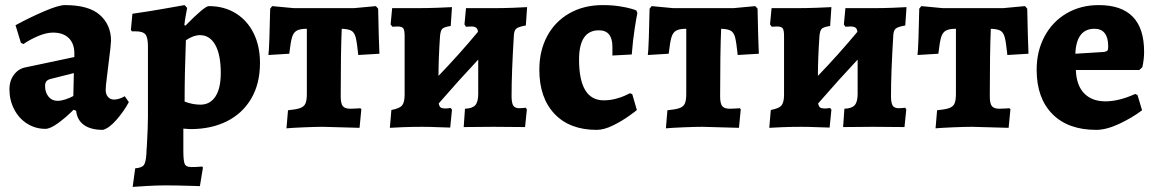

<svg xmlns="http://www.w3.org/2000/svg" viewBox="-20 -498 4539 754"><path d="M279 -63 269 -67Q238 -36 207.5 -14Q177 8 158 8Q119 8 86.5 -12.5Q54 -33 35.5 -69Q17 -105 17 -148Q17 -180 34 -203.5Q51 -227 78 -233L272 -274V-288Q272 -327 250 -348.5Q228 -370 188 -370Q162 -370 130 -356.5Q98 -343 72 -325L62 -330L41 -399Q96 -429 153 -453.5Q210 -478 235 -478Q329 -478 372.5 -439Q416 -400 416 -338Q416 -324 406 -246Q405 -234 400 -197Q395 -160 395 -145Q395 -128 404 -117.5Q413 -107 428 -107Q447 -107 470 -120L486 -97Q466 -60 437 -27Q408 6 384 12Q337 12 310 -7Q283 -26 279 -63ZM268 -121 270 -211 179 -188Q167 -185 162 -178.5Q157 -172 157 -160Q157 -135 170.5 -118.5Q184 -102 206 -102Q219 -102 236.5 -107.5Q254 -113 268 -121Z M511 163Q537 161 545 150Q553 139 555 105Q555 95 557 71Q561 -1 561 -42V-316Q561 -351 551 -363Q541 -375 512 -375H498L494 -381L500 -444Q564 -453 625.5 -464Q687 -475 705 -478L715 -467Q714 -461 710 -440Q706 -419 704 -400L708 -397Q783 -474 800 -474Q860 -474 905.5 -446Q951 -418 976 -367.5Q1001 -317 1001 -251Q1001 -170 967 -111.5Q933 -53 871.5 -22Q810 9 728 9Q719 9 711 8Q703 7 700 7V94Q700 132 705 145Q710 158 731 158Q749 158 760 157Q771 156 774 156L777 160L765 233L735 232Q673 230 630 230Q596 230 554.5 232.5Q513 235 501 236ZM847 -211Q847 -283 825.5 -321.5Q804 -360 765 -360Q740 -360 710 -340Q705 -212 705 -99Q737 -87 767 -87Q805 -87 826 -119Q847 -151 847 -211Z M1111 -65Q1143 -68 1158.5 -73.5Q1174 -79 1179.5 -91.5Q1185 -104 1185 -129V-385Q1158 -385 1145 -377.5Q1132 -370 1126.5 -350.5Q1121 -331 1116 -287L1034 -282Q1036 -292 1038 -349.5Q1040 -407 1041 -464L1049 -474L1134 -466H1370L1456 -474L1465 -464Q1466 -406 1467.5 -357Q1469 -308 1470 -287L1387 -282Q1382 -331 1377 -350.5Q1372 -370 1360.5 -377Q1349 -384 1322 -385Q1318 -293 1318 -120Q1318 -92 1326 -81.5Q1334 -71 1356 -71Q1370 -71 1381.5 -72Q1393 -73 1395 -73L1399 -69L1392 4L1356 3Q1254 0 1248 0Q1220 0 1173 2Q1126 4 1105 6Z M2045 -75 2049 -68 2042 1 1918 0 1801 1 1806 -71Q1835 -72 1846.5 -85Q1858 -98 1858 -129V-264Q1783 -184 1703 -92Q1705 -80 1710.5 -76Q1716 -72 1728 -72Q1737 -72 1742.5 -73Q1748 -74 1750 -74L1755 -67L1748 3Q1735 3 1701 1.5Q1667 0 1637 0Q1597 0 1560.5 1.5Q1524 3 1511 4L1517 -66Q1549 -72 1559 -84Q1569 -96 1569 -126V-357Q1569 -380 1563.5 -387Q1558 -394 1541 -394L1521 -393L1514 -402L1520 -466H1618Q1657 -466 1698 -467.5Q1739 -469 1755 -470L1750 -396Q1724 -392 1717 -385Q1710 -378 1708 -356Q1702 -268 1702 -200Q1782 -283 1857 -373Q1856 -385 1849.5 -389.5Q1843 -394 1831 -394L1810 -393L1804 -402L1810 -466H1923Q1958 -466 1996.5 -467.5Q2035 -469 2050 -470L2045 -398Q2017 -393 2008 -386Q1999 -379 1998 -359Q1989 -213 1989 -121Q1989 -94 1995.5 -83.5Q2002 -73 2020 -73Q2029 -73 2036 -74Q2043 -75 2045 -75Z M2098 -224Q2098 -299 2129 -356.5Q2160 -414 2216.5 -446Q2273 -478 2347 -478Q2383 -478 2412 -473.5Q2441 -469 2458 -464Q2475 -459 2479 -457L2483 -447Q2480 -434 2472.5 -386Q2465 -338 2461 -284L2385 -280V-314Q2385 -379 2332 -379Q2254 -379 2254 -264Q2254 -104 2351 -104Q2375 -104 2398 -110Q2421 -116 2435.5 -123Q2450 -130 2454 -132L2463 -128L2481 -66Q2481 -65 2452 -44Q2423 -23 2387.5 -5.5Q2352 12 2323 12Q2217 12 2157.5 -51Q2098 -114 2098 -224Z M2601 -65Q2633 -68 2648.5 -73.5Q2664 -79 2669.5 -91.5Q2675 -104 2675 -129V-385Q2648 -385 2635 -377.5Q2622 -370 2616.5 -350.5Q2611 -331 2606 -287L2524 -282Q2526 -292 2528 -349.5Q2530 -407 2531 -464L2539 -474L2624 -466H2860L2946 -474L2955 -464Q2956 -406 2957.5 -357Q2959 -308 2960 -287L2877 -282Q2872 -331 2867 -350.5Q2862 -370 2850.5 -377Q2839 -384 2812 -385Q2808 -293 2808 -120Q2808 -92 2816 -81.5Q2824 -71 2846 -71Q2860 -71 2871.5 -72Q2883 -73 2885 -73L2889 -69L2882 4L2846 3Q2744 0 2738 0Q2710 0 2663 2Q2616 4 2595 6Z M3535 -75 3539 -68 3532 1 3408 0 3291 1 3296 -71Q3325 -72 3336.5 -85Q3348 -98 3348 -129V-264Q3273 -184 3193 -92Q3195 -80 3200.5 -76Q3206 -72 3218 -72Q3227 -72 3232.5 -73Q3238 -74 3240 -74L3245 -67L3238 3Q3225 3 3191 1.5Q3157 0 3127 0Q3087 0 3050.5 1.5Q3014 3 3001 4L3007 -66Q3039 -72 3049 -84Q3059 -96 3059 -126V-357Q3059 -380 3053.5 -387Q3048 -394 3031 -394L3011 -393L3004 -402L3010 -466H3108Q3147 -466 3188 -467.5Q3229 -469 3245 -470L3240 -396Q3214 -392 3207 -385Q3200 -378 3198 -356Q3192 -268 3192 -200Q3272 -283 3347 -373Q3346 -385 3339.5 -389.5Q3333 -394 3321 -394L3300 -393L3294 -402L3300 -466H3413Q3448 -466 3486.5 -467.5Q3525 -469 3540 -470L3535 -398Q3507 -393 3498 -386Q3489 -379 3488 -359Q3479 -213 3479 -121Q3479 -94 3485.5 -83.5Q3492 -73 3510 -73Q3519 -73 3526 -74Q3533 -75 3535 -75Z M3660 -65Q3692 -68 3707.5 -73.5Q3723 -79 3728.5 -91.5Q3734 -104 3734 -129V-385Q3707 -385 3694 -377.5Q3681 -370 3675.5 -350.5Q3670 -331 3665 -287L3583 -282Q3585 -292 3587 -349.5Q3589 -407 3590 -464L3598 -474L3683 -466H3919L4005 -474L4014 -464Q4015 -406 4016.5 -357Q4018 -308 4019 -287L3936 -282Q3931 -331 3926 -350.5Q3921 -370 3909.5 -377Q3898 -384 3871 -385Q3867 -293 3867 -120Q3867 -92 3875 -81.5Q3883 -71 3905 -71Q3919 -71 3930.5 -72Q3942 -73 3944 -73L3948 -69L3941 4L3905 3Q3803 0 3797 0Q3769 0 3722 2Q3675 4 3654 6Z M4051 -224Q4051 -297 4082 -355Q4113 -413 4168.5 -445.5Q4224 -478 4295 -478Q4473 -478 4473 -295Q4473 -264 4466 -234L4454 -223H4205Q4207 -163 4237.5 -131.5Q4268 -100 4321 -100Q4374 -100 4438 -129L4447 -125L4465 -65Q4427 -36 4376 -12Q4325 12 4285 12Q4174 12 4112.5 -50.5Q4051 -113 4051 -224ZM4316 -294Q4326 -296 4329 -299.5Q4332 -303 4332 -315Q4332 -385 4278 -385Q4207 -385 4203 -287Z"/></svg>

Font: Alegreya ExtraBold
Style: Regular
Weight: 800
Designer: Juan Pablo del Peral
Foundry: Huerta Tipografica
Version: Version 2.007; ttfautohint (v1.6)